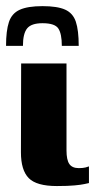

<svg xmlns="http://www.w3.org/2000/svg" viewBox="-30 -608 321 632"><path d="M109.9 -587.8Q158.7 -587.8 184.4 -576.3Q210.1 -564.8 219.6 -536.6Q229.1 -508.3 229.1 -457H173.5Q173.5 -496.8 162 -514.2Q150.5 -531.6 109.9 -531.6Q73.2 -531.6 59.3 -514.5Q45.5 -497.4 45.5 -457H-10.1Q-10.1 -507 -0.6 -535.5Q8.9 -564.1 35.1 -575.9Q61.3 -587.8 109.9 -587.8ZM157.2 4.4Q90.2 4.4 64.6 -21.7Q38.9 -47.8 38.9 -106.6L39.6 -399H188.9V-113.1Q188.9 -81.5 198.3 -68.1Q207.6 -54.6 229.5 -54.6Q243.1 -54.6 251.6 -56.8Q260.2 -59 262.8 -60.3V-5.4Q258.4 -4.4 247.6 -2.1Q236.8 0.3 215.5 2.3Q194.1 4.4 157.2 4.4Z"/></svg>

Font: Genos Thin
Style: Regular
Weight: 100
Designer: Robert E. Leuschke
Foundry: Robert E. Leuschke
Version: Version 1.010